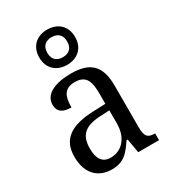

<svg xmlns="http://www.w3.org/2000/svg" viewBox="-198 -917 920 1030"><g transform="rotate(-30 261.5 -402.0)"><path d="M260 -596C322 -596 371 -634 371 -705C371 -776 322 -814 260 -814C198 -814 149 -776 149 -705C149 -634 198 -596 260 -596ZM260 -643C227 -643 199 -660 199 -705C199 -750 227 -767 260 -767C294 -767 322 -750 322 -705C322 -660 294 -643 260 -643ZM188 10C265 10 294 -30 333 -87H340L355 0H484V-42H481C439 -42 424 -58 424 -114V-373C424 -500 367 -546 253 -546C157 -546 84 -516 84 -450C84 -406 112 -387 165 -387C165 -451 179 -496 248 -496C321 -496 332 -446 332 -373V-313L256 -310C115 -305 46 -256 46 -150C46 -41 107 10 188 10ZM213 -48C163 -48 140 -83 140 -145C140 -223 173 -264 275 -269L333 -272V-191C333 -106 286 -48 213 -48Z"/></g></svg>

Font: Noto Serif Ethiopic SmCn
Style: Regular
Weight: 400
Width: 4
Designer: Monotype Design Team
Foundry: Monotype Imaging Inc.
Version: Version 2.102